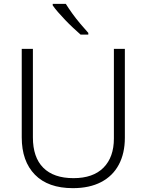

<svg xmlns="http://www.w3.org/2000/svg" viewBox="-20 -968 762 998"><path d="M629 -252Q629 -171 597.5 -112Q566 -53 505.5 -21.5Q445 10 359 10Q230 10 161.5 -60Q93 -130 93 -254V-714H151V-254Q151 -150 205 -96Q259 -42 362 -42Q464 -42 518 -96.5Q572 -151 572 -248V-714H629ZM322 -948Q335 -927 355 -899Q375 -871 398 -844Q421 -817 439 -797V-788H399Q381 -804 360 -823.5Q339 -843 319 -864Q299 -885 282 -904.5Q265 -924 254 -940V-948Z"/></svg>

Font: Noto Sans Cham Light
Style: Regular
Weight: 300
Version: Version 2.002